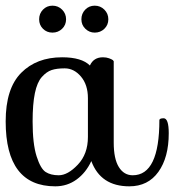

<svg xmlns="http://www.w3.org/2000/svg" viewBox="-20 -654 615 677"><path d="M542 -231Q543 -237 557 -237Q575 -237 575 -184Q575 -99 538.5 -48Q502 3 436 3Q335 3 302 -86Q283 -45 250 -21Q217 3 175 3Q0 3 0 -226Q0 -342 54.5 -397Q109 -452 199 -452Q268 -452 297 -423Q310 -452 343 -452Q355 -452 364.5 -448.5Q374 -445 378 -442L381 -438V-151Q381 -94 399 -65Q417 -36 448 -36Q542 -36 542 -231ZM187 -36Q219 -36 254.5 -73.5Q290 -111 290 -171V-308Q290 -355 265.5 -384Q241 -413 208 -413Q180 -413 162 -407Q144 -401 127.5 -382.5Q111 -364 103 -325.5Q95 -287 95 -226Q95 -147 109 -103Q123 -59 141 -47.5Q159 -36 187 -36ZM131.5 -552.5Q118 -566 118 -586Q118 -606 131.5 -620Q145 -634 165 -634Q185 -634 199 -620Q213 -606 213 -586Q213 -566 199 -552.5Q185 -539 165 -539Q145 -539 131.5 -552.5ZM314 -539Q295 -539 281 -552.5Q267 -566 267 -586Q267 -606 280.5 -620Q294 -634 314 -634Q334 -634 348 -620Q362 -606 362 -586Q362 -566 348 -552.5Q334 -539 314 -539Z"/></svg>

Font: Sofia
Style: Regular
Weight: 400
Designer: Paula Nazal and Daniel Hernndez
Foundry: Paula Nazal, Daniel Hernndez
Version: Version 1.001